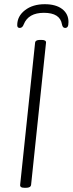

<svg xmlns="http://www.w3.org/2000/svg" viewBox="-20 -892 346 914"><path d="M96 2Q74 2 76 -13L147 -688Q148 -702 170 -702H178Q201 -702 199 -688L128 -12Q126 2 104 2ZM74 -759Q62 -759 62 -772Q62 -815 99 -843.5Q136 -872 193 -872Q246 -872 276 -849Q306 -826 306 -787Q306 -771 302 -765Q298 -759 290 -759Q278 -759 275 -776Q266 -831 189 -831Q115 -831 93 -776Q87 -759 74 -759Z"/></svg>

Font: Asap Condensed Condensed ExtraLight
Style: Italic
Weight: 200
Width: 3
Italic angle: -6°
Designer: Pablo Cosgaya
Foundry: Omnibus-Type
Version: Version 3.001; ttfautohint (v1.8.4.7-5d5b)